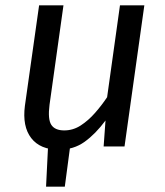

<svg xmlns="http://www.w3.org/2000/svg" viewBox="-20 -547 616 717"><path d="M152 150 162 -52 247 -38 222 150ZM200 12Q130 12 96.5 -31.5Q63 -75 73 -152L126 -527H217L165 -156Q158 -102 171.5 -81Q185 -60 220 -60Q253 -60 281.5 -78.5Q310 -97 335 -125.5Q360 -154 380 -184L428 -527H519L445 0H367L374 -97Q337 -47 296 -17.5Q255 12 200 12Z"/></svg>

Font: Fira Sans Variable
Style: Italic
Weight: 397
Italic angle: -8°
Designer: Carrois Corporate & Edenspiekermann AG
Foundry: Carrois Corporate GbR & Edenspiekermann AG
Version: Version 4.202